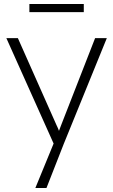

<svg xmlns="http://www.w3.org/2000/svg" viewBox="-20 -717 569 967"><path d="M158 230 250 6 12 -525H70L265 -86Q269 -78 272 -71Q275 -64 277 -58Q283 -74 290 -92L459 -525H518L301 8L214 230ZM128 -656V-697H402V-656Z"/></svg>

Font: Readex Pro ExtraLight
Style: Regular
Weight: 200
Designer: Bonnie Shaver-Troup, Thomas Jockin
Foundry: Lexend
Version: Version 1.203; ttfautohint (v1.8.3)